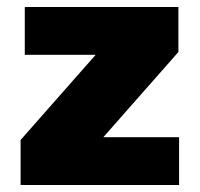

<svg xmlns="http://www.w3.org/2000/svg" viewBox="-20 -530 572 550"><path d="M39 0V-129L254 -373H51V-510H491V-381L276 -137H493V0Z"/></svg>

Font: Saira ExtraBold
Style: Regular
Weight: 800
Designer: Hector Gatti with collaboration of the Omnibus-Type team
Foundry: Omnibus-Type
Version: Version 1.100; ttfautohint (v1.8.3)